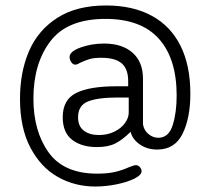

<svg xmlns="http://www.w3.org/2000/svg" viewBox="-20 -578 756 701"><path d="M360 -419Q426 -419 464 -385.5Q502 -352 502 -291V-125Q505 -103 521.5 -89Q538 -75 558 -75Q596 -75 610.5 -121Q625 -167 625 -229Q625 -364 560 -436.5Q495 -509 365 -509Q226 -509 164 -427.5Q102 -346 102 -218Q102 -99 157.5 -21.5Q213 56 335 56Q374 56 401 49.5Q428 43 452 32Q470 25 476 25Q485 25 491 32.5Q497 40 497 47Q497 61 471 74Q445 87 405.5 95Q366 103 328 103Q253 103 191 68Q129 33 91 -39Q53 -111 53 -217Q53 -315 86 -391.5Q119 -468 189.5 -513Q260 -558 367 -558Q465 -558 534 -520.5Q603 -483 639 -411Q675 -339 675 -236Q675 -147 646.5 -89.5Q618 -32 554 -32Q517 -32 490 -51Q463 -70 457 -97Q428 -68 401.5 -54.5Q375 -41 334 -41Q278 -41 243.5 -67.5Q209 -94 209 -150Q209 -214 258 -238.5Q307 -263 405 -263H448V-282Q448 -326 424.5 -346.5Q401 -367 350 -367Q322 -367 306 -362Q290 -357 273 -349Q268 -346 263.5 -344Q259 -342 255 -342Q246 -342 240 -351.5Q234 -361 234 -370Q234 -390 274 -404.5Q314 -419 360 -419ZM265 -150Q265 -117 286 -101Q307 -85 341 -85Q373 -85 398 -97.5Q423 -110 436.5 -129Q450 -148 450 -167V-222H409Q337 -222 301 -207.5Q265 -193 265 -150Z"/></svg>

Font: Dosis
Style: Regular
Weight: 400
Designer: Edgar Tolentino, Pablo Impallari, Igino Marini
Foundry: Edgar Tolentino, Pablo Impallari, Igino Marini
Version: Version 1.007;Glyphs 3.1.1 (3134)